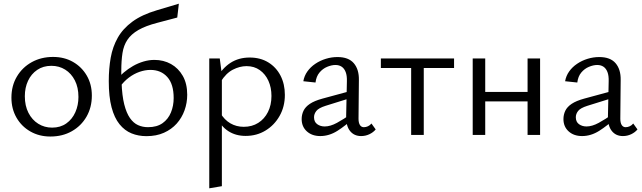

<svg xmlns="http://www.w3.org/2000/svg" viewBox="-20 -731 3477 1040"><path d="M253 8.5Q192.2 8.5 144.4 -18.9Q96.6 -46.2 69.3 -93.8Q41.9 -141.5 41.9 -202.1Q41.9 -266.5 71.4 -316.2Q100.8 -365.9 151.9 -394.3Q203 -422.6 267.5 -422.6Q328.3 -422.6 375.5 -395.6Q422.7 -368.5 450.1 -321.4Q477.5 -274.3 477.5 -213.1Q477.5 -149.3 448.6 -99Q419.6 -48.8 369 -20.2Q318.5 8.5 253 8.5ZM262.3 -39.7Q307.3 -39.7 339.3 -62.5Q371.3 -85.2 388.1 -123.1Q404.9 -161 404.9 -206Q404.9 -257.6 385.5 -295.4Q366.2 -333.2 333.2 -353.8Q300.2 -374.5 258.2 -374.5Q214.2 -374.5 181.7 -352.5Q149.2 -330.5 131.9 -293.4Q114.5 -256.3 114.5 -209.7Q114.5 -158.1 134.1 -119.8Q153.7 -81.5 187.3 -60.6Q220.8 -39.7 262.3 -39.7Z M773.3 6.5Q729.5 6.5 692.4 -8.6Q655.2 -23.7 627.4 -58.1Q599.5 -92.4 584.3 -149.8Q569.2 -207.1 569.2 -291.8Q569.2 -359.7 579.7 -418.8Q590.3 -477.9 618.1 -527.1Q645.9 -576.2 697.2 -613.8Q748.5 -651.5 829.8 -675.5L948.8 -711L940.1 -636L833.1 -607.7Q768.2 -590.9 729.3 -568.3Q690.3 -545.6 670.2 -515.4Q650 -485.2 643.5 -443.9Q637 -402.6 637 -347.1Q637 -337.6 637 -327.9Q637 -318.2 637.3 -309.3L638.5 -284.6Q641.1 -212.7 653 -165.6Q665 -118.4 684 -91.4Q703 -64.4 727.6 -53.3Q752.3 -42.1 781.7 -42.1Q830 -42.1 860.6 -63.9Q891.1 -85.7 905.9 -121.8Q920.7 -157.9 920.7 -199.8Q920.7 -275.4 886.2 -313.9Q851.8 -352.3 795 -352.3Q765.9 -352.3 735.6 -341.8Q705.4 -331.2 678.3 -310.8Q651.1 -290.3 630.3 -261.4L606.4 -293.4Q625.6 -317.1 649.6 -337.6Q673.7 -358.1 700.6 -373.5Q727.6 -388.9 757.2 -397.7Q786.8 -406.5 816.2 -406.5Q866.1 -406.5 906.2 -384.2Q946.2 -361.8 970.2 -319.8Q994.1 -277.7 994.1 -217.8Q994.1 -173.8 979.6 -133.4Q965.1 -92.9 937.1 -61.5Q909 -30.2 868 -11.9Q827 6.5 773.3 6.5Z M1310.5 5.2Q1256.9 5.2 1216.7 -20.7Q1176.5 -46.6 1155.5 -95.6L1173.9 -118.4Q1195 -82.2 1227.6 -63.1Q1260.2 -44.1 1300.2 -44.1Q1345.2 -44.1 1378.8 -65.4Q1412.5 -86.7 1431.4 -124.3Q1450.4 -161.9 1450.4 -211.2Q1450.4 -256.9 1433.9 -293.4Q1417.4 -329.8 1387.1 -351.3Q1356.9 -372.8 1315.4 -372.8Q1278.5 -372.8 1241.1 -353.5Q1203.8 -334.2 1175.4 -288L1149.9 -302.2Q1183.5 -361.5 1228.3 -390.5Q1273.2 -419.4 1332.3 -419.4Q1390.4 -419.4 1433.2 -393.1Q1476 -366.8 1499.5 -321.3Q1523 -275.7 1523 -217.2Q1523 -153.5 1494.6 -103.3Q1466.3 -53.1 1418.4 -24Q1370.5 5.2 1310.5 5.2ZM1113.5 289V-414.2H1170.4L1181.8 -327.4V277.5Z M1936 6Q1898 6 1876 -21.5Q1854 -49 1855 -101L1859 -290Q1860 -321 1852.5 -340.5Q1845 -360 1831 -369.5Q1817 -379 1797 -379Q1776 -379 1752 -369Q1728 -359 1710.5 -338Q1693 -317 1689 -284L1623 -291Q1628 -320 1645 -344Q1662 -368 1688 -385.5Q1714 -403 1745 -412.5Q1776 -422 1808 -422Q1868 -422 1896.5 -388.5Q1925 -355 1924 -298L1922 -88Q1922 -66 1929.5 -54Q1937 -42 1951 -42Q1962 -42 1973 -47Q1984 -52 1992 -62L2015 -30Q2002 -14 1981 -4Q1960 6 1936 6ZM1715 6Q1670 6 1642 -19.5Q1614 -45 1614 -86Q1614 -110 1624 -131Q1634 -152 1658.5 -168.5Q1683 -185 1727 -197L1893 -242L1898 -206L1744 -158Q1706 -146 1693.5 -130Q1681 -114 1681 -96Q1681 -71 1698 -58.5Q1715 -46 1739 -46Q1769 -46 1805 -65.5Q1841 -85 1885 -116L1896 -92Q1853 -51 1808 -22.5Q1763 6 1715 6Z M2207.1 0V-414.2H2275.4V0ZM2043 -362.7V-414.2H2439.5V-362.7Z M2837.7 0V-414.2H2905.5V0ZM2540.5 0V-414.2H2608.3V0ZM2572.8 -181.6V-233.1H2872.7V-181.6Z M3354 6Q3316 6 3294 -21.5Q3272 -49 3273 -101L3277 -290Q3278 -321 3270.5 -340.5Q3263 -360 3249 -369.5Q3235 -379 3215 -379Q3194 -379 3170 -369Q3146 -359 3128.5 -338Q3111 -317 3107 -284L3041 -291Q3046 -320 3063 -344Q3080 -368 3106 -385.5Q3132 -403 3163 -412.5Q3194 -422 3226 -422Q3286 -422 3314.5 -388.5Q3343 -355 3342 -298L3340 -88Q3340 -66 3347.5 -54Q3355 -42 3369 -42Q3380 -42 3391 -47Q3402 -52 3410 -62L3433 -30Q3420 -14 3399 -4Q3378 6 3354 6ZM3133 6Q3088 6 3060 -19.5Q3032 -45 3032 -86Q3032 -110 3042 -131Q3052 -152 3076.5 -168.5Q3101 -185 3145 -197L3311 -242L3316 -206L3162 -158Q3124 -146 3111.5 -130Q3099 -114 3099 -96Q3099 -71 3116 -58.5Q3133 -46 3157 -46Q3187 -46 3223 -65.5Q3259 -85 3303 -116L3314 -92Q3271 -51 3226 -22.5Q3181 6 3133 6Z"/></svg>

Font: Ysabeau
Style: Bold
Weight: 700
Designer: Christian Thalmann (Catharsis Fonts)
Version: Version 2.000;gftools[0.9.27.dev2+g8671c4b]